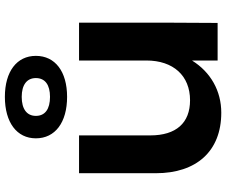

<svg xmlns="http://www.w3.org/2000/svg" viewBox="-90 -822 927 787"><g transform="rotate(-90 373.5 -428.5)"><path d="M673 0 674 -188V-568H519V-292C519 -182 457 -113 356 -113C263 -113 212 -170 212 -276V-568H57V-253C57 -87 147 15 305 15C394 15 471 -28 519 -105V0ZM370 -617C474 -617 538 -666 538 -745C538 -823 474 -872 370 -872C265 -872 200 -823 200 -745C200 -666 265 -617 370 -617ZM370 -687C320 -687 292 -707 292 -745C292 -782 320 -803 370 -803C419 -803 447 -782 447 -745C447 -707 419 -687 370 -687Z"/></g></svg>

Font: Bounded Med
Style: Regular
Weight: 500
Designer: Vlad Churkin
Version: Version 3.0